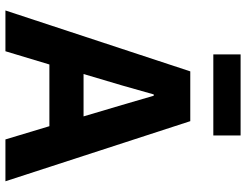

<svg xmlns="http://www.w3.org/2000/svg" viewBox="-122 -806 928 725"><g transform="rotate(90 342.5 -444.0)"><path d="M665 0H507L457 -166H224L174 0H20L250 -698H438ZM420 -295 377 -440 342 -560H337L303 -440L260 -295ZM186 -785V-888H492V-785Z"/></g></svg>

Font: IBM Plex Sans Var
Style: Regular
Weight: 400
Designer: Mike Abbink, Paul van der Laan, Pieter van Rosmalen
Foundry: Bold Monday
Version: Version 3.000